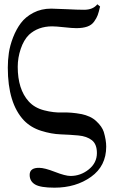

<svg xmlns="http://www.w3.org/2000/svg" viewBox="-20 -680 549 888"><path d="M16.1 -367.2Q16.1 -401.4 21 -435.3Q25.9 -469.2 40.5 -507.1Q55.2 -544.9 76.7 -573.5Q98.1 -602.1 134.5 -621.1Q170.9 -640.1 216.8 -640.1Q234.9 -640.1 287.4 -637.5Q339.8 -634.8 369.1 -634.8Q410.2 -634.8 430.2 -660.2L442.9 -649.9Q437 -624 431.9 -610.1Q426.8 -596.2 415.3 -580.1Q403.8 -564 383.3 -556.9Q362.8 -549.8 333 -549.8Q314 -549.8 276.4 -554Q238.8 -558.1 221.2 -558.1Q156.2 -558.1 113.8 -519Q89.8 -495.1 75.9 -454.1Q62 -413.1 62 -371.1Q62 -267.1 112.8 -210.9Q139.6 -181.2 184.3 -169.7Q229 -158.2 269.5 -159.7Q310.1 -161.1 355 -152.6Q399.9 -144 425.8 -119.1Q451.7 -95.2 460 -69.8Q471.2 -31.7 471.2 -2Q471.2 87.9 401.1 137.9Q331.1 188 231.9 188Q167 188 142.1 173.1Q117.2 158.2 117.2 128.9Q117.2 95.7 161.1 96.2Q186 96.2 234.1 115Q282.2 133.8 306.2 133.8Q353 133.8 390.6 103.5Q428.2 73.2 428.2 27.8Q428.2 -13.2 405 -31.5Q381.8 -49.8 342.5 -53.5Q303.2 -57.1 260.5 -58.6Q217.8 -60.1 170.4 -75Q123 -89.8 90.8 -123Q16.1 -202.1 16.1 -367.2Z"/></svg>

Font: Linux Libertine
Style: Regular
Weight: 400
Designer: Philipp H. Poll
Foundry: Philipp H. Poll
Version: Version 5.3.0 ; ttfautohint (v0.9)